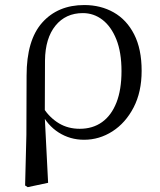

<svg xmlns="http://www.w3.org/2000/svg" viewBox="-20 -551 646 777"><path d="M81.6 199.6 86.8 -5.5 87.6 -245.2Q87.6 -388.7 150.9 -459.6Q214.3 -530.6 321 -530.6Q387.7 -530.6 440.2 -500.8Q492.7 -471 522.9 -411.9Q553.2 -352.7 553.2 -264.3Q553.2 -178.8 520.7 -116.2Q488.2 -53.6 435.1 -19.5Q382 14.6 320.2 14.6Q263.7 14.6 217.5 -14.7Q171.4 -44.1 145.4 -97.7H142L155.8 -113.1Q182.3 -73.6 218.9 -51.7Q255.6 -29.8 302.7 -29.8Q355.4 -29.8 393.1 -56.9Q430.8 -83.9 451.3 -136.1Q471.7 -188.2 471.7 -263.1Q471.7 -339.4 450.8 -391.7Q429.8 -443.9 394.5 -471Q359.2 -498 315.3 -498Q245.8 -498 204.4 -447.1Q163.1 -396.2 162.1 -306.4L161.3 -94.1L160.8 -84.8L174.7 188.8L92.2 206.4Z"/></svg>

Font: Noto Serif SC
Style: Regular
Weight: 200
Designer: Ryoko NISHIZUKA 西塚涼子 (kana & ideographs); Frank Grießhammer (Latin, Greek & Cyrillic); Wenlong ZHANG 张文龙 (bopomofo); San
Foundry: Adobe
Version: Version 2.001;hotconv 1.1.0;makeotfexe 2.6.0